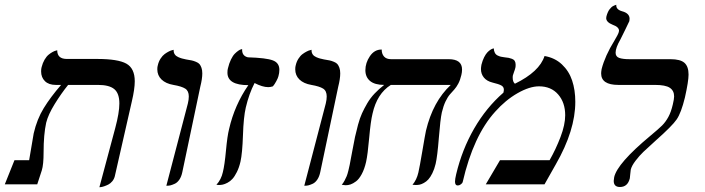

<svg xmlns="http://www.w3.org/2000/svg" viewBox="-63 -766 2929 798"><path d="M350.1 12.2 416 -233.9Q433.1 -297.9 433.1 -335.9Q433.1 -377.9 412.1 -395.5Q391.1 -413.1 344.2 -413.1H220.2Q191.4 -377.4 164.3 -333.5Q137.2 -289.6 128.9 -255.9Q118.2 -206.5 118.2 -133.8Q118.2 -82 110.8 -58.1L91.8 0H-43L-2.9 -100.1H58.1Q76.2 -209 77.1 -211.9Q90.8 -271 118.7 -316.4Q146.5 -361.8 190.9 -413.1H168.9Q139.6 -413.1 123.8 -428.7Q107.9 -444.3 107.9 -469.2Q107.9 -480 109.9 -486.8Q114.3 -504.4 122.3 -518.1Q130.4 -531.7 139.2 -538.8Q147.9 -545.9 156.2 -550.3Q164.6 -554.7 169.9 -555.7L174.8 -557.1Q174.8 -521 214.8 -521H340.8Q427.2 -521 462.2 -501.5Q497.1 -481.9 497.1 -428.2Q497.1 -396 484.9 -344.2L414.1 -33.2Q411.1 -21.5 403.6 -12.5Q396 -3.4 387.2 1Q378.4 5.4 369.9 8.3Q361.3 11.2 355.5 11.7Z M628.4 5.9 717.8 -335.9Q721.7 -352.1 721.7 -365.2Q721.7 -388.2 706.8 -397.7Q691.9 -407.2 657.7 -413.1Q626 -418.5 608.4 -435.5Q590.8 -452.6 590.8 -478Q590.8 -488.3 592.8 -494.1Q596.2 -509.8 604.2 -522.2Q612.3 -534.7 621.3 -541.3Q630.4 -547.9 638.9 -552.2Q647.5 -556.6 653.3 -557.6L658.7 -559.1V-556.2Q658.7 -546.9 663.6 -539.8Q668.5 -532.7 678 -528.6Q687.5 -524.4 693.6 -522.9Q699.7 -521.5 710.4 -519Q725.6 -516.6 733.6 -514.9Q741.7 -513.2 751.7 -509Q761.7 -504.9 766.4 -499.3Q771 -493.7 774.4 -484.1Q777.8 -474.6 777.8 -460.9Q777.8 -438.5 769.5 -405.8L694.8 -50.8Q690.9 -31.7 682.4 -19.3Q673.8 -6.8 662.8 -2Q651.9 2.9 645.3 4.4Q638.7 5.9 631.8 5.9Z M863.3 -50.8Q870.6 -79.6 876.2 -140.4Q881.8 -201.2 889.2 -230Q912.1 -329.6 969.2 -412.1Q882.3 -412.1 882.3 -463.9Q882.3 -476.1 884.3 -481.9Q889.2 -502.9 897 -518.8Q904.8 -534.7 912.6 -542.5Q920.4 -550.3 927.5 -555.2Q934.6 -560.1 939 -561L943.4 -562Q941.9 -533.7 967.3 -527.8Q1043.5 -525.4 1070.8 -515.1Q1098.1 -504.9 1098.1 -476.1Q1098.1 -462.4 1094.2 -449.2Q1092.8 -442.4 1085.4 -428.7Q1078.1 -415 1071.3 -407.2Q1061 -403.8 1052.2 -403.8Q1027.8 -403.8 995.1 -420.9Q972.2 -377 958.5 -318.8Q949.2 -278.8 946.8 -203.9Q944.3 -128.9 936.5 -94.2Q930.7 -69.3 921.4 -50.8Q912.1 -32.2 902.8 -22.2Q893.6 -12.2 882.3 -6.3Q871.1 -0.5 863 1.2Q855 2.9 847.2 2.9L836.4 2Q856.4 -19.5 863.3 -50.8Z M1201.7 5.9 1291 -335.9Q1294.9 -352.1 1294.9 -365.2Q1294.9 -388.2 1280 -397.7Q1265.1 -407.2 1231 -413.1Q1199.2 -418.5 1181.6 -435.5Q1164.1 -452.6 1164.1 -478Q1164.1 -488.3 1166 -494.1Q1169.4 -509.8 1177.5 -522.2Q1185.5 -534.7 1194.6 -541.3Q1203.6 -547.9 1212.2 -552.2Q1220.7 -556.6 1226.6 -557.6L1231.9 -559.1V-556.2Q1231.9 -546.9 1236.8 -539.8Q1241.7 -532.7 1251.2 -528.6Q1260.7 -524.4 1266.8 -522.9Q1272.9 -521.5 1283.7 -519Q1298.8 -516.6 1306.9 -514.9Q1314.9 -513.2 1325 -509Q1335 -504.9 1339.6 -499.3Q1344.2 -493.7 1347.7 -484.1Q1351.1 -474.6 1351.1 -460.9Q1351.1 -438.5 1342.8 -405.8L1268.1 -50.8Q1264.2 -31.7 1255.6 -19.3Q1247.1 -6.8 1236.1 -2Q1225.1 2.9 1218.5 4.4Q1211.9 5.9 1205.1 5.9Z M1773.4 -298.8Q1767.1 -270.5 1761 -193.4Q1754.9 -116.2 1747.6 -85Q1742.2 -62.5 1733.9 -45.9Q1725.6 -29.3 1717.3 -20.3Q1709 -11.2 1698.7 -5.6Q1688.5 0 1680.9 1.5Q1673.3 2.9 1665.5 2.9L1651.4 2Q1668.9 -18.6 1675.8 -48.8Q1681.2 -71.8 1692.4 -138.4Q1703.6 -205.1 1707.5 -223.1Q1736.3 -343.8 1810.5 -413.1H1561.5Q1503.9 -377 1485.4 -293.9Q1477.5 -262.2 1471.4 -192.6Q1465.3 -123 1458.5 -92.8Q1451.7 -63 1440.4 -42.2Q1429.2 -21.5 1416.7 -12.2Q1404.3 -2.9 1394 0.5Q1383.8 3.9 1373.5 3.9L1357.4 2Q1363.8 -5.4 1369.1 -15.4Q1374.5 -25.4 1377.9 -33.7Q1381.3 -42 1385 -57.1Q1388.7 -72.3 1390.4 -80.8Q1392.1 -89.4 1395.8 -109.6Q1399.4 -129.9 1401.4 -139.2Q1407.7 -174.8 1412.6 -197Q1417.5 -219.2 1425 -247.3Q1432.6 -275.4 1441.7 -295.2Q1450.7 -314.9 1463.4 -336.7Q1476.1 -358.4 1493.7 -377Q1511.2 -395.5 1533.7 -413.1Q1494.6 -413.1 1475.1 -429.4Q1455.6 -445.8 1455.6 -474.1Q1455.6 -504.9 1474.4 -532.5Q1493.2 -560.1 1522.5 -560.1H1523.4Q1523.4 -542 1533.2 -531Q1543 -520 1562.5 -520H1801.8Q1857.4 -520 1857.4 -477.1Q1857.4 -465.8 1854.5 -454.1Q1849.6 -433.1 1841.8 -418.5Q1834 -403.8 1825.2 -394Q1816.4 -384.3 1807.1 -373.8Q1797.9 -363.3 1788.8 -344.5Q1779.8 -325.7 1773.4 -298.8Z M2200.2 -533.2Q2243.2 -525.9 2272.5 -498.3Q2301.8 -470.7 2314.9 -431.4Q2328.1 -392.1 2328.1 -342.8Q2328.1 -224.1 2247.1 -83L2200.2 0H1956.1L2015.1 -100.1H2221.2Q2247.1 -145.5 2266.6 -196.5Q2286.1 -247.6 2286.1 -287.1Q2286.1 -339.8 2256.8 -373.5Q2227.5 -407.2 2177.2 -407.2Q2138.2 -407.2 2088.1 -378.7Q2038.1 -350.1 1995.1 -301.8Q1904.3 -201.7 1859.9 -8.8Q1858.9 -4.9 1852.5 0Q1846.2 4.9 1839.8 4.9Q1828.1 4.9 1828.1 -11.2Q1828.1 -21.5 1833 -42Q1857.4 -144.5 1907.7 -231.7Q1958 -318.8 2029.3 -380.9Q2031.2 -388.7 2031.2 -393.1Q2031.2 -404.8 2021 -410.6Q2010.7 -416.5 1983.9 -422.9Q1960.4 -428.7 1948.2 -443.6Q1936 -458.5 1936 -479Q1936 -485.4 1938 -497.1Q1942.4 -514.6 1949.2 -528.1Q1956.1 -541.5 1962.6 -548.3Q1969.2 -555.2 1975.3 -559.1Q1981.4 -563 1985.4 -564L1989.3 -564.9Q1989.7 -554.2 1993.7 -546.6Q1997.6 -539.1 2005.1 -535.4Q2012.7 -531.7 2019 -530.3Q2025.4 -528.8 2034.2 -527.8Q2044.9 -526.9 2051 -525.6Q2057.1 -524.4 2064.9 -521.5Q2072.8 -518.6 2076.4 -512.5Q2080.1 -506.3 2080.1 -497.1Q2080.1 -488.8 2079.1 -484.9Q2077.1 -476.1 2073.7 -467.8Q2070.3 -459.5 2068.8 -453.1Q2067.9 -450.2 2067.9 -442.9Q2067.9 -425.8 2077.1 -418Q2179.2 -467.8 2200.2 -533.2Z M2515.6 -602.1Q2495.6 -567.4 2495.6 -546.9Q2495.6 -530.8 2510.3 -525.4Q2524.9 -520 2553.7 -520H2723.6Q2764.6 -520 2781.7 -504.9Q2798.8 -489.7 2798.8 -456.1Q2798.8 -428.2 2783.7 -360.8Q2768.1 -296.9 2749.5 -269.8Q2731 -242.7 2662.6 -182.1Q2627.4 -150.4 2611.1 -134.8Q2594.7 -119.1 2578.6 -98.1Q2562.5 -77.1 2558.6 -61Q2557.1 -52.7 2556.4 -41.3Q2555.7 -29.8 2554.7 -24.9Q2545.9 11.2 2513.7 11.2Q2487.8 11.2 2487.8 -14.2Q2487.8 -18.1 2489.7 -29.8Q2502.9 -87.4 2639.6 -201.2Q2674.3 -230 2689 -244.6Q2703.6 -259.3 2714.8 -279.8Q2726.1 -300.3 2733.4 -332Q2738.8 -354.5 2738.8 -365.2Q2738.8 -389.2 2720.9 -401.1Q2703.1 -413.1 2658.7 -413.1H2506.8Q2435.5 -413.1 2435.5 -460.9Q2435.5 -467.3 2437.5 -479Q2451.7 -534.2 2490.7 -597.2Q2506.8 -624 2508.8 -632.8Q2509.8 -634.8 2509.8 -638.2Q2509.8 -653.8 2483.4 -663.1Q2456.5 -673.8 2456.5 -690.9Q2456.5 -691.9 2457 -694.3Q2457.5 -696.8 2457.5 -698.2Q2460 -707.5 2463.4 -715.1Q2466.8 -722.7 2470.5 -727.3Q2474.1 -731.9 2478 -735.6Q2481.9 -739.3 2485.6 -741Q2489.3 -742.7 2491.9 -743.9Q2494.6 -745.1 2496.6 -745.6L2498.5 -746.1Q2496.6 -726.6 2522.5 -719.2Q2553.7 -710.9 2553.7 -688Q2553.7 -682.1 2552.7 -678.2Q2551.8 -675.8 2535.4 -642.1Q2519 -608.4 2515.6 -602.1Z"/></svg>

Font: Common Serif
Style: Italic
Weight: 400
Italic angle: -12°
Designer: Philipp H. Poll, Khaled Hosny
Foundry: Stefan Peev, Context Ltd.
Version: Version 1.026